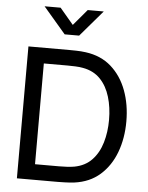

<svg xmlns="http://www.w3.org/2000/svg" viewBox="-62 -995 804 1044"><g transform="rotate(5 340.5 -472.5)"><path d="M138.5 -945H226L300 -857.5L374 -945H461.5L339.5 -802.5H260.5ZM70 0V-720H292Q303 -720 330.5 -719.5Q358 -719 383 -715.5Q466.5 -704.5 522.8 -654.8Q579 -605 607.5 -528.5Q636 -452 636 -360Q636 -268 607.5 -191.5Q579 -115 522.8 -65.2Q466.5 -15.5 383 -4.5Q358 -1.5 330.2 -0.8Q302.5 0 292 0ZM161.5 -85H292Q311 -85 334.5 -86.2Q358 -87.5 375.5 -90.5Q434.5 -101.5 471 -140Q507.5 -178.5 524.5 -236Q541.5 -293.5 541.5 -360Q541.5 -428 524.2 -485.5Q507 -543 470.5 -581Q434 -619 375.5 -629.5Q358 -633 334 -634Q310 -635 292 -635H161.5Z"/></g></svg>

Font: Manrope ExtraLight Medium
Style: Regular
Weight: 500
Version: Version 4.504